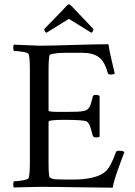

<svg xmlns="http://www.w3.org/2000/svg" viewBox="-20 -870 627 894"><path d="M186 -734.9Q199.2 -748.5 232.4 -782.2Q265.6 -815.9 289.1 -841.8Q297.4 -850.1 300.8 -850.1Q304.7 -850.1 313 -841.8Q333.5 -819.8 363.8 -788.6Q394 -757.3 415 -734.9Q415 -730 411.9 -723.9Q408.7 -717.8 404.8 -717.8L300.8 -782.2L196.8 -717.8Q192.9 -717.8 189.5 -723.9Q186 -730 186 -734.9ZM44.9 2.9Q41.5 -1 41.7 -11.5Q42 -22 44.9 -25.9Q60.5 -25.9 86.2 -30.3Q111.8 -34.7 113.8 -42Q119.1 -59.6 119.1 -116.2V-543Q119.1 -599.6 113.8 -617.2Q111.8 -624.5 86.2 -628.7Q60.5 -632.8 44.9 -632.8Q42 -636.7 41.7 -647.5Q41.5 -658.2 44.9 -662.1Q147.5 -657.2 163.1 -657.2Q208.5 -657.2 318.6 -660.6Q428.7 -664.1 484.9 -664.1Q488.8 -635.3 500 -588.6Q511.2 -542 514.2 -527.8Q509.3 -522.9 496.1 -522.9Q483.4 -522.9 481.9 -529.8Q466.8 -585.4 439 -604.7Q411.1 -624 366.2 -624H279.8Q270 -624 256.8 -623.3Q243.7 -622.6 228 -619.9Q212.4 -617.2 210.9 -612.8Q206.1 -596.7 206.1 -542V-355Q206.1 -349.1 249 -349.1H301.8Q326.7 -349.1 340.8 -349.9Q355 -350.6 367.2 -352.8Q379.4 -355 385 -358.9Q390.6 -362.8 395.5 -370.1Q400.4 -377.4 403.3 -387.5Q406.2 -397.5 410.2 -412.6Q411.1 -418 412.1 -420.9Q413.6 -428.2 426.8 -428.2Q438.5 -428.2 443.8 -422.9V-233.9Q439.9 -230 428.2 -230Q415 -230 412.1 -237.8Q401.9 -277.3 396.7 -288.3Q391.6 -299.3 383.8 -304.2Q371.1 -312 277.8 -312Q206.1 -312 206.1 -303.2V-112.8Q206.1 -48.8 211.9 -43.9Q221.2 -37.1 234.4 -35.6Q247.6 -34.2 283.2 -34.2H331.1Q367.2 -34.2 401.9 -41.3Q436.5 -48.3 457 -61Q468.8 -67.9 477.8 -77.9Q486.8 -87.9 494.9 -103.5Q502.9 -119.1 507.6 -130.1Q512.2 -141.1 520 -162.1Q521.5 -168 534.2 -168Q553.2 -168 559.1 -162.1Q555.7 -152.8 539.8 -109.9Q523.9 -66.9 515.9 -41.5Q507.8 -16.1 504.9 3.9Q453.6 3.9 343.5 2Q233.4 0 164.1 0Q139.6 0 101.6 1.5Q63.5 2.9 44.9 2.9Z"/></svg>

Font: Crimson
Style: Roman
Weight: 400
Version: Version 0.8